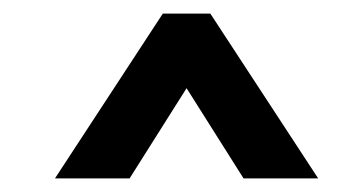

<svg xmlns="http://www.w3.org/2000/svg" viewBox="-20 -722 527 283"><path d="M255 -592 339 -459H449L290 -702H220L61 -459H171Z"/></svg>

Font: SpinnyJost
Style: Regular
Weight: 600
Version: Version 3.710